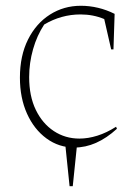

<svg xmlns="http://www.w3.org/2000/svg" viewBox="-20 -505 471 665"><path d="M238 6Q184 6 141 -25.5Q98 -57 73.5 -111.5Q49 -166 49 -236Q49 -312 77 -368Q105 -424 153 -454.5Q201 -485 260 -485Q290 -485 319.5 -478Q349 -471 377 -457L373 -334H365L341 -439Q303 -455 259 -455Q192 -455 133 -420Q108 -382 94.5 -334.5Q81 -287 81 -238Q81 -172 104 -124.5Q127 -77 166.5 -51Q206 -25 255 -25Q285 -25 317 -35Q349 -45 382 -66L385 -59Q314 6 238 6ZM221 140 205 -15H248L232 140Z"/></svg>

Font: Piazzolla Thin
Style: Regular
Weight: 100
Designer: Juan Pablo del Peral
Foundry: Huerta Tipografica
Version: Version 1.330